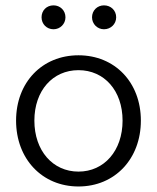

<svg xmlns="http://www.w3.org/2000/svg" viewBox="-20 -674 577 706"><path d="M132.8 -610.4C132.8 -585.9 151.4 -566.4 176.8 -566.4C201.2 -566.4 220.7 -585.9 220.7 -610.4C220.7 -635.7 201.2 -654.3 176.8 -654.3C151.4 -654.3 132.8 -635.7 132.8 -610.4ZM318.4 -610.4C318.4 -585.9 337.9 -566.4 362.3 -566.4C387.7 -566.4 407.2 -585.9 407.2 -610.4C407.2 -635.7 387.7 -654.3 362.3 -654.3C337.9 -654.3 318.4 -635.7 318.4 -610.4ZM268.6 11.7C402.3 11.7 498 -89.8 498 -230.5C498 -371.1 402.3 -470.7 268.6 -470.7C134.8 -470.7 39.1 -371.1 39.1 -230.5C39.1 -89.8 134.8 11.7 268.6 11.7ZM268.6 -43C173.8 -43 106.4 -120.1 106.4 -230.5C106.4 -340.8 173.8 -416 268.6 -416C363.3 -416 430.7 -340.8 430.7 -230.5C430.7 -120.1 363.3 -43 268.6 -43Z"/></svg>

Font: Ed Sans Neue Light
Style: Regular
Weight: 300
Designer: Stephen Hutchings
Version: Version 1.004;PS 001.004;hotconv 1.0.88;makeotf.lib2.5.64775